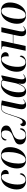

<svg xmlns="http://www.w3.org/2000/svg" viewBox="1801 -2387 596 4238"><g transform="rotate(-90 2099.0 -268.0)"><path d="M229 10Q140 10 88 -41Q36 -92 36 -199Q36 -253 52.5 -313Q69 -373 104 -426Q139 -479 193.5 -512Q248 -545 325 -545Q401 -545 434.5 -515Q468 -485 468 -446Q468 -416 445.5 -394.5Q423 -373 374 -373Q375 -385 376 -400Q377 -415 377 -432Q376 -534 315 -534Q277 -534 245.5 -501Q214 -468 191.5 -415Q169 -362 157 -300.5Q145 -239 145 -182Q145 -2 244 -2Q293 -2 323.5 -36Q354 -70 375 -131Q383 -127 388 -119Q393 -111 393 -98Q393 -74 375 -49Q357 -24 321 -7Q285 10 229 10Z M685 10Q602 10 551 -40.5Q500 -91 500 -194Q500 -250 517.5 -311Q535 -372 570.5 -425.5Q606 -479 660.5 -512.5Q715 -546 789 -546Q839 -546 880 -525Q921 -504 945.5 -459Q970 -414 970 -342Q970 -299 959.5 -250.5Q949 -202 926.5 -156Q904 -110 870.5 -72.5Q837 -35 790.5 -12.5Q744 10 685 10ZM688 0Q724 0 752 -24Q780 -48 800.5 -88Q821 -128 835 -177.5Q849 -227 855.5 -278.5Q862 -330 862 -376Q862 -462 842.5 -499Q823 -536 783 -536Q748 -536 720 -512Q692 -488 671 -448Q650 -408 636 -358.5Q622 -309 615 -257Q608 -205 608 -159Q608 -72 629 -36Q650 0 688 0Z M1212 10Q1121 10 1075 -26Q1029 -62 1029 -125Q1029 -163 1044.5 -187Q1060 -211 1087 -227Q1114 -243 1148.5 -256Q1183 -269 1221 -285Q1291 -314 1315.5 -350.5Q1340 -387 1340 -441Q1340 -481 1322 -508Q1304 -535 1262 -535Q1210 -535 1179 -502.5Q1148 -470 1135 -419Q1117 -424 1117 -449Q1117 -470 1130.5 -492.5Q1144 -515 1178.5 -530Q1213 -545 1277 -545Q1365 -545 1406 -513Q1447 -481 1447 -431Q1447 -385 1420.5 -359.5Q1394 -334 1350 -316.5Q1306 -299 1253 -278Q1194 -253 1166 -216Q1138 -179 1138 -112Q1138 -58 1162.5 -29Q1187 0 1232 0Q1286 0 1318 -37Q1350 -74 1368 -128Q1375 -126 1380.5 -118.5Q1386 -111 1386 -97Q1386 -72 1370 -47.5Q1354 -23 1316 -6.5Q1278 10 1212 10Z M1899 10Q1852 10 1829.5 -17.5Q1807 -45 1807 -86Q1807 -128 1823 -198L1896 -529Q1875 -533 1853 -533Q1818 -533 1793.5 -523Q1769 -513 1750 -485.5Q1731 -458 1711.5 -406Q1692 -354 1667 -271Q1635 -163 1610.5 -102.5Q1586 -42 1560.5 -17.5Q1535 7 1501 7Q1466 7 1449.5 -13Q1433 -33 1433 -57Q1433 -87 1449.5 -102.5Q1466 -118 1485 -118Q1485 -100 1494 -83.5Q1503 -67 1526 -67Q1548 -67 1568.5 -84.5Q1589 -102 1610.5 -148Q1632 -194 1659 -282Q1683 -359 1701.5 -410Q1720 -461 1740 -490Q1760 -519 1787.5 -531Q1815 -543 1856 -543Q1891 -543 1929 -538Q1967 -533 2001 -526L1928 -188Q1922 -159 1917.5 -130Q1913 -101 1913 -79Q1913 -18 1951 -18Q1967 -18 1982.5 -27Q1998 -36 2020 -56L2026 -49Q2003 -27 1971.5 -8.5Q1940 10 1899 10Z M2199 10Q2133 10 2102.5 -39Q2072 -88 2072 -167Q2072 -213 2083.5 -265Q2095 -317 2118.5 -367Q2142 -417 2176.5 -457.5Q2211 -498 2257 -522Q2303 -546 2361 -546Q2399 -546 2423 -535Q2447 -524 2464 -508L2530 -535H2555L2484 -202Q2481 -189 2477 -167Q2473 -145 2470 -123Q2467 -101 2467 -86Q2467 -21 2505 -21Q2521 -21 2537.5 -30.5Q2554 -40 2573 -55L2579 -47Q2557 -27 2522.5 -8.5Q2488 10 2448 10Q2410 10 2388.5 -12Q2367 -34 2367 -75Q2367 -98 2370 -118Q2373 -138 2377 -162H2375Q2341 -74 2298 -32Q2255 10 2199 10ZM2240 -17Q2263 -17 2286 -37.5Q2309 -58 2328.5 -91Q2348 -124 2363 -162.5Q2378 -201 2385 -236L2441 -503Q2430 -519 2412.5 -527Q2395 -535 2374 -535Q2337 -535 2306.5 -509.5Q2276 -484 2252.5 -441.5Q2229 -399 2212.5 -348.5Q2196 -298 2188 -246.5Q2180 -195 2180 -151Q2180 -78 2196.5 -47.5Q2213 -17 2240 -17Z M2827 10Q2738 10 2686 -41Q2634 -92 2634 -199Q2634 -253 2650.5 -313Q2667 -373 2702 -426Q2737 -479 2791.5 -512Q2846 -545 2923 -545Q2999 -545 3032.5 -515Q3066 -485 3066 -446Q3066 -416 3043.5 -394.5Q3021 -373 2972 -373Q2973 -385 2974 -400Q2975 -415 2975 -432Q2974 -534 2913 -534Q2875 -534 2843.5 -501Q2812 -468 2789.5 -415Q2767 -362 2755 -300.5Q2743 -239 2743 -182Q2743 -2 2842 -2Q2891 -2 2921.5 -36Q2952 -70 2973 -131Q2981 -127 2986 -119Q2991 -111 2991 -98Q2991 -74 2973 -49Q2955 -24 2919 -7Q2883 10 2827 10Z M3513 10Q3462 10 3440.5 -18.5Q3419 -47 3419 -85Q3419 -121 3432 -184L3451 -272H3262L3204 0H3098L3190 -438Q3197 -472 3197 -487Q3197 -510 3182.5 -518Q3168 -526 3140 -526H3130L3132 -536H3318L3264 -282H3453L3509 -536H3616L3540 -189Q3533 -156 3528.5 -130Q3524 -104 3524 -81Q3524 -52 3533.5 -36Q3543 -20 3564 -20Q3582 -20 3598 -30Q3614 -40 3632 -56L3638 -48Q3617 -27 3587 -8.5Q3557 10 3513 10Z M3878 10Q3795 10 3744 -40.5Q3693 -91 3693 -194Q3693 -250 3710.5 -311Q3728 -372 3763.5 -425.5Q3799 -479 3853.5 -512.5Q3908 -546 3982 -546Q4032 -546 4073 -525Q4114 -504 4138.5 -459Q4163 -414 4163 -342Q4163 -299 4152.5 -250.5Q4142 -202 4119.5 -156Q4097 -110 4063.5 -72.5Q4030 -35 3983.5 -12.5Q3937 10 3878 10ZM3881 0Q3917 0 3945 -24Q3973 -48 3993.5 -88Q4014 -128 4028 -177.5Q4042 -227 4048.5 -278.5Q4055 -330 4055 -376Q4055 -462 4035.5 -499Q4016 -536 3976 -536Q3941 -536 3913 -512Q3885 -488 3864 -448Q3843 -408 3829 -358.5Q3815 -309 3808 -257Q3801 -205 3801 -159Q3801 -72 3822 -36Q3843 0 3881 0Z"/></g></svg>

Font: Noto Serif Display SemiCondensed Medium
Style: Italic
Weight: 500
Width: 4
Italic angle: -12°
Designer: Monotype Design Team
Foundry: Monotype Imaging Inc.
Version: Version 2.009